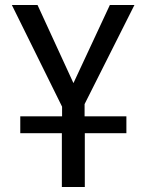

<svg xmlns="http://www.w3.org/2000/svg" viewBox="-20 -747 586 767"><path d="M418.9 -727.1 273.4 -415 129.9 -727.1H27.3L228 -320.8V-282.2H61V-214.8H227.1V0H318.8V-214.8H484.9V-282.2H317.9V-331.1L517.1 -727.1Z"/></svg>

Font: SG Kara
Style: Regular
Weight: 400
Designer: Damoon Khanjanzadeh
Version: Version 1.000